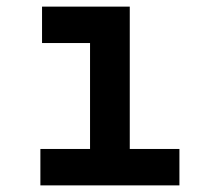

<svg xmlns="http://www.w3.org/2000/svg" viewBox="-20 -560 640 580"><path d="M102 0H522V-110H372V-540H107V-430H252V-110H102Z"/></svg>

Font: CommitMono
Style: Bold
Weight: 700
Monospace: yes
Designer: Eigil Nikolajsen
Foundry: Eigil Nikolajsen
Version: Version 1.143